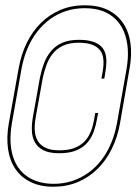

<svg xmlns="http://www.w3.org/2000/svg" viewBox="-20 -701 530 728"><path d="M182.5 7Q232.5 7 274.5 -10.5Q316.5 -28 349 -59.8Q381.5 -91.5 403.5 -135.8Q425.5 -180 435 -233.5L471 -440Q481 -494 474.5 -538.2Q468 -582.5 446 -614.5Q424 -646.5 387.8 -663.8Q351.5 -681 301.5 -681Q252 -681 210.2 -663.8Q168.5 -646.5 136 -614.8Q103.5 -583 81.8 -539Q60 -495 50.5 -440.5L13.5 -234Q4 -180.5 10.5 -136Q17 -91.5 38.8 -59.8Q60.5 -28 96.8 -10.5Q133 7 182.5 7ZM183 -4Q146 -4 116.8 -14.8Q87.5 -25.5 66.8 -45.2Q46 -65 34.2 -93.5Q22.5 -122 20.2 -158Q18 -194 25.5 -236L61 -437Q68.5 -479.5 83.5 -515.5Q98.5 -551.5 120.5 -580Q142.5 -608.5 170.5 -628.8Q198.5 -649 231.5 -659.5Q264.5 -670 301.5 -670Q338.5 -670 367.8 -659.5Q397 -649 417.8 -628.8Q438.5 -608.5 450.2 -580Q462 -551.5 464.5 -515.5Q467 -479.5 459.5 -437.5L424 -236.5Q416.5 -194.5 401.5 -158.5Q386.5 -122.5 364.5 -94Q342.5 -65.5 314.5 -45.5Q286.5 -25.5 253.5 -14.8Q220.5 -4 183 -4ZM204 -120Q244 -120 270 -131Q296 -142 311.8 -160.8Q327.5 -179.5 335.8 -203Q344 -226.5 348 -251L352 -272.5H341L337.5 -251.5Q335 -237.5 330.8 -221.2Q326.5 -205 318.2 -189.2Q310 -173.5 295.8 -160.2Q281.5 -147 259.5 -139Q237.5 -131 205.5 -131Q169.5 -131 149 -142.5Q128.5 -154 120 -172.8Q111.5 -191.5 111.5 -214.5Q111.5 -237.5 116 -260L142.5 -407Q147.5 -430 155.8 -453.2Q164 -476.5 178.8 -496Q193.5 -515.5 217.8 -527.2Q242 -539 278 -539Q310 -539 329.2 -531.5Q348.5 -524 358.2 -511.8Q368 -499.5 370.8 -484.2Q373.5 -469 372.2 -453.5Q371 -438 368.5 -424.5L364.5 -403H375.5L379 -424.5Q382.5 -444 383.2 -462.5Q384 -481 379.8 -497Q375.5 -513 363.8 -524.8Q352 -536.5 331.5 -543.2Q311 -550 279 -550Q242 -550 216.2 -538.8Q190.5 -527.5 173.8 -507.5Q157 -487.5 147.2 -461.8Q137.5 -436 131.5 -407L105.5 -261.5Q100 -232.5 100.8 -207Q101.5 -181.5 112 -162Q122.5 -142.5 144.8 -131.2Q167 -120 204 -120Z"/></svg>

Font: Anybody UltraCondensed Thin Thin
Style: Italic
Weight: 250
Italic angle: -10°
Version: Version 1.111